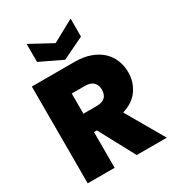

<svg xmlns="http://www.w3.org/2000/svg" viewBox="-222 -1083 1104 1211"><g transform="rotate(-30 330.5 -477.0)"><path d="M429 -468Q429 -501 409 -521Q389 -541 349 -541H252V-394H349Q429 -394 429 -468ZM365 -705Q431 -705 480 -687.5Q529 -670 562 -639.5Q595 -609 611.5 -567.5Q628 -526 628 -479Q628 -410 590 -354.5Q552 -299 473 -275L632 0H413L273 -260H252V0H56V-705ZM482 -954V-823L323 -746L162 -823V-954L323 -867Z"/></g></svg>

Font: SVN-Poppins ExtraBold
Style: Regular
Weight: 800
Designer: Ninad Kale (Devanagari), Jonny Pinhorn (Latin)
Foundry: Indian Type Foundry
Version: Version 3.002 2017; ttfautohint (v1.8.3)